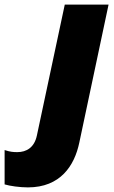

<svg xmlns="http://www.w3.org/2000/svg" viewBox="-149 -573 495 833"><path d="M-28 240C113 240 174 146 195 46L322 -553H132L11 15C0 67 -34 87 -74 87C-91 87 -105 86 -129 78V227C-106 234 -63 240 -28 240Z"/></svg>

Font: Noto Sans UI Black
Style: Italic
Weight: 900
Italic angle: -372°
Designer: Monotype Design Team
Foundry: Monotype Imaging Inc.
Version: Version 1.901